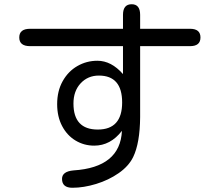

<svg xmlns="http://www.w3.org/2000/svg" viewBox="-20 -805 1040 907"><path d="M71 -628Q71 -669 122 -669H561V-735Q561 -785 602 -785Q642 -785 642 -735V-669H878Q927 -669 927 -628Q927 -587 878 -587H642V-252Q641 -129 609 -63Q588 -20 540.5 13Q493 46 434 64Q375 82 322 82Q273 82 273 40Q273 5 327 0Q548 -14 556 -187Q502 -117 425 -117Q377 -117 337 -141Q297 -165 273.5 -209.5Q250 -254 250 -313Q250 -375 276 -421.5Q302 -468 345.5 -493Q389 -518 440 -518Q506 -518 561 -455V-587H122Q71 -587 71 -628ZM442 -193Q557 -193 557 -321Q557 -448 447 -448Q395 -448 361 -411.5Q327 -375 327 -316Q327 -193 442 -193Z"/></svg>

Font: 寒蝉全圆体
Style: Regular
Weight: 400
Designer: Warren2060
      Designed by Motoya company      

      [Varela Round]
      Joe Prince(Latin component); Avraham Cornf
Foundry: ChillType
Version: Version 3.200